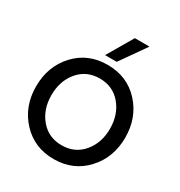

<svg xmlns="http://www.w3.org/2000/svg" viewBox="-178 -872 935 1000"><g transform="rotate(30 290.0 -371.5)"><path d="M342 -750H430L322 -596H252ZM482.5 -74.5Q407 7 290 7Q173 7 97.5 -74.5Q22 -156 22 -276Q22 -396 97 -477.5Q172 -559 290 -559Q408 -559 483 -477.5Q558 -396 558 -276Q558 -156 482.5 -74.5ZM466 -276Q466 -362 417.5 -419.5Q369 -477 290 -477Q211 -477 162.5 -419.5Q114 -362 114 -276Q114 -191 162.5 -133.5Q211 -76 290 -76Q369 -76 417.5 -133.5Q466 -191 466 -276Z"/></g></svg>

Font: Oakes Grotesk
Style: Regular
Weight: 400
Designer: Samuel Oakes
Foundry: Samuel Oakes
Version: Version 1.000;PS 001.000;hotconv 1.0.88;makeotf.lib2.5.64775